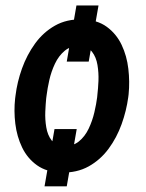

<svg xmlns="http://www.w3.org/2000/svg" viewBox="-20 -608 522 688"><path d="M333 -588.4 297.9 -387.2H219.2L253.9 -588.4ZM254.9 -145.5 219.2 59.6H139.6L175.3 -145.5ZM34.2 -254.9 35.6 -265.6Q41.5 -314 58.8 -362.5Q76.2 -411.1 105.5 -451.7Q134.8 -492.2 176.8 -516.1Q218.8 -540 274.9 -538.6Q328.1 -537.1 362.5 -512Q397 -486.8 415.8 -447.3Q434.6 -407.7 439.9 -361.3Q445.3 -314.9 440.9 -270.5L439.5 -259.3Q433.1 -211.4 415.8 -163.1Q398.4 -114.7 369.1 -75Q339.8 -35.2 297.6 -11.7Q255.4 11.7 199.7 10.3Q147 8.8 112.5 -15.9Q78.1 -40.5 59.3 -79.6Q40.5 -118.7 34.9 -164.6Q29.3 -210.4 34.2 -254.9ZM147 -266.6 145.5 -255.4Q143.6 -236.3 142.3 -208Q141.1 -179.7 145.8 -151.9Q150.4 -124 164.8 -105.2Q179.2 -86.4 208.5 -85Q240.7 -83.5 262.5 -101.1Q284.2 -118.7 297.6 -146.7Q311 -174.8 318.1 -205.3Q325.2 -235.8 328.1 -259.3L329.1 -270Q331.5 -289.6 332.8 -318.1Q334 -346.7 329.3 -375Q324.7 -403.3 309.8 -422.4Q294.9 -441.4 266.1 -442.9Q233.9 -444.3 212.2 -426.3Q190.4 -408.2 177 -379.9Q163.6 -351.6 156.7 -321Q149.9 -290.5 147 -266.6Z"/></svg>

Font: Roboto Condensed Medium
Style: Italic
Weight: 500
Italic angle: -12°
Designer: Christian Robertson
Foundry: Google
Version: Version 3.0; 2020